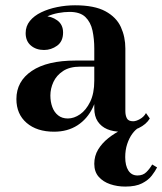

<svg xmlns="http://www.w3.org/2000/svg" viewBox="-20 -488 614 726"><path d="M437 10Q408 10 385.5 0.5Q363 -9 349.8 -28.5Q336.5 -48 336.5 -79V-304.5Q336.5 -340.5 329.8 -372.2Q323 -404 303 -423.5Q283 -443 243 -443Q223 -443 200 -438.8Q177 -434.5 156.5 -425Q136 -415.5 123 -400.2Q110 -385 110 -363H78Q78 -392 98.8 -409.5Q119.5 -427 146.5 -427Q174.5 -427 196.5 -411Q218.5 -395 218.5 -365Q218.5 -331.5 196 -315.2Q173.5 -299 146.5 -299Q116.5 -299 96.8 -315.8Q77 -332.5 77 -363Q77 -389 93 -408.8Q109 -428.5 136 -441.5Q163 -454.5 196.2 -461.2Q229.5 -468 263.5 -468Q337 -468 378.5 -445.5Q420 -423 437 -385.8Q454 -348.5 454 -304.5V-68Q454 -51.5 459.8 -40.5Q465.5 -29.5 483.5 -29.5Q494.5 -29.5 509.2 -37.8Q524 -46 532 -60.5L546.5 -40Q533 -17.5 504.5 -3.8Q476 10 437 10ZM184.5 10Q119.5 10 80.8 -23.2Q42 -56.5 42 -113.5Q42 -180.5 100.2 -219.8Q158.5 -259 265 -259H383V-236H283.5Q243.5 -236 218.5 -219.5Q193.5 -203 182 -178Q170.5 -153 170.5 -127Q170.5 -103 177.8 -83.2Q185 -63.5 199.8 -51.8Q214.5 -40 236.5 -40Q260 -40 282.8 -55.8Q305.5 -71.5 321 -103.2Q336.5 -135 336.5 -183H352Q352 -125.5 331.2 -82Q310.5 -38.5 273 -14.2Q235.5 10 184.5 10ZM453.5 217.5Q423.5 217.5 396.8 208.5Q370 199.5 353.2 180.5Q336.5 161.5 336.5 131.5Q336.5 101.5 351.2 77.2Q366 53 390 34Q414 15 442 1.5Q470 -12 496.5 -20L503.5 -4.5Q491.5 2.5 480 18.2Q468.5 34 461 56.5Q453.5 79 453.5 106Q453.5 138.5 465.5 157Q477.5 175.5 500 175.5Q520.5 175.5 533.2 163Q546 150.5 555.5 134L574 145Q567 159 554 176Q541 193 517.2 205.2Q493.5 217.5 453.5 217.5Z"/></svg>

Font: Bodoni Moda 9pt SemiBold
Style: Regular
Weight: 600
Designer: Owen Earl
Foundry: indestructible type
Version: Version 2.005